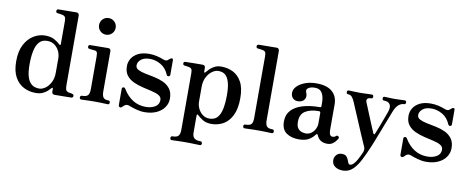

<svg xmlns="http://www.w3.org/2000/svg" viewBox="-75 -1078 4019 1639"><g transform="rotate(10 1934.5 -258.5)"><path d="M249 12Q194 12 146.5 -12Q99 -36 69.5 -88.5Q40 -141 40 -227Q40 -315 70.5 -372Q101 -429 148.5 -457Q196 -485 246 -485Q295 -485 326 -468Q357 -451 376 -432Q383 -425 386.5 -427.5Q390 -430 390 -437V-637Q390 -660 383 -670.5Q376 -681 357 -685Q350 -687 337 -688.5Q324 -690 317 -691Q303 -692 303 -707Q303 -724 318 -724Q321 -724 342.5 -724.5Q364 -725 392.5 -725Q421 -725 444 -725.5Q467 -726 473 -726Q498 -726 498 -700V-102Q498 -73 503 -59.5Q508 -46 528 -41Q535 -40 544 -38.5Q553 -37 559 -35Q573 -32 573 -19Q573 -4 558 -2Q555 -2 535 -1.5Q515 -1 489 -1Q463 -1 441.5 -0.5Q420 0 414 0Q389 0 389 -24V-49Q389 -56 385.5 -56.5Q382 -57 377 -52Q368 -42 352 -26.5Q336 -11 310.5 0.5Q285 12 249 12ZM272 -30Q299 -30 326 -49Q353 -68 371.5 -103.5Q390 -139 390 -188V-310Q390 -344 376 -374Q362 -404 336 -423.5Q310 -443 272 -443Q228 -443 203 -415Q178 -387 167.5 -337Q157 -287 157 -220Q157 -157 167.5 -119Q178 -81 195.5 -62Q213 -43 233 -36.5Q253 -30 272 -30Z M645 0Q629 0 629 -16Q629 -33 645 -33Q683 -33 696 -49Q709 -65 709 -101V-385Q709 -413 703.5 -422.5Q698 -432 684 -433Q677 -434 660.5 -435.5Q644 -437 637 -438Q623 -441 623 -455Q623 -471 638 -471Q641 -471 663 -471.5Q685 -472 712.5 -472Q740 -472 763 -472.5Q786 -473 792 -473Q817 -473 817 -450V-101Q817 -65 829 -49Q841 -33 873 -33Q888 -33 888 -16Q888 0 873 0Q866 0 846 -1Q826 -2 803 -2.5Q780 -3 762 -3Q745 -3 720 -2.5Q695 -2 673.5 -1Q652 0 645 0ZM755 -582Q725 -582 704 -603Q683 -624 683 -654Q683 -684 704 -705Q725 -726 755 -726Q785 -726 806 -705Q827 -684 827 -654Q827 -624 806 -603Q785 -582 755 -582Z M1193 12Q1157 12 1120 1.5Q1083 -9 1058 -19Q1046 -24 1036.5 -23Q1027 -22 1019 -17Q1013 -13 1008.5 -8.5Q1004 -4 999 1Q989 11 978.5 7Q968 3 968 -11V-150Q968 -163 979.5 -165Q991 -167 997 -157Q1072 -34 1195 -34Q1243 -34 1276.5 -54Q1310 -74 1310 -113Q1310 -139 1286 -153Q1262 -167 1224 -175.5Q1186 -184 1144 -194Q1102 -204 1064 -221Q1026 -238 1002 -268.5Q978 -299 978 -350Q978 -384 996.5 -415Q1015 -446 1053 -465.5Q1091 -485 1149 -485Q1182 -485 1214.5 -477.5Q1247 -470 1271 -460Q1299 -449 1311 -459Q1316 -463 1321.5 -467.5Q1327 -472 1332 -476Q1341 -482 1348.5 -480.5Q1356 -479 1356 -466V-341Q1356 -328 1344 -325.5Q1332 -323 1327 -333Q1302 -392 1256 -418Q1210 -444 1164 -444Q1112 -444 1085 -421.5Q1058 -399 1058 -370Q1058 -346 1082 -333.5Q1106 -321 1143.5 -313.5Q1181 -306 1223 -297.5Q1265 -289 1302.5 -272Q1340 -255 1364 -223.5Q1388 -192 1388 -139Q1388 -97 1364 -62.5Q1340 -28 1296 -8Q1252 12 1193 12Z M1465 207Q1450 207 1450 191Q1450 174 1465 174Q1503 174 1516.5 158Q1530 142 1530 106V-384Q1530 -412 1523 -421Q1516 -430 1502 -433Q1495 -435 1481.5 -436.5Q1468 -438 1462 -439Q1448 -441 1448 -455Q1448 -471 1463 -471Q1466 -471 1487 -471.5Q1508 -472 1534.5 -472.5Q1561 -473 1583 -473Q1605 -473 1611 -473Q1636 -473 1636 -450V-417Q1636 -410 1640 -409.5Q1644 -409 1648 -414Q1657 -425 1673 -441.5Q1689 -458 1714 -471.5Q1739 -485 1773 -485Q1828 -485 1874.5 -462.5Q1921 -440 1950 -388Q1979 -336 1979 -247Q1979 -155 1950.5 -97.5Q1922 -40 1875.5 -14Q1829 12 1775 12Q1728 12 1699.5 -5.5Q1671 -23 1651 -42Q1644 -49 1640.5 -46.5Q1637 -44 1637 -37V109Q1637 145 1654 159.5Q1671 174 1708 174Q1723 174 1723 191Q1723 207 1708 207Q1701 207 1677.5 206Q1654 205 1627.5 204.5Q1601 204 1583 204Q1566 204 1541 204.5Q1516 205 1494.5 206Q1473 207 1465 207ZM1748 -30Q1793 -30 1817.5 -57.5Q1842 -85 1852 -135.5Q1862 -186 1862 -253Q1862 -316 1852.5 -354Q1843 -392 1827.5 -411.5Q1812 -431 1793.5 -437.5Q1775 -444 1756 -444Q1729 -444 1701.5 -424.5Q1674 -405 1655.5 -369.5Q1637 -334 1637 -285V-155Q1637 -127 1650.5 -98Q1664 -69 1689 -49.5Q1714 -30 1748 -30Z M2061 0Q2045 0 2045 -17Q2045 -33 2061 -33Q2099 -33 2112 -48Q2125 -63 2125 -99V-637Q2125 -665 2118 -673.5Q2111 -682 2097 -685Q2090 -687 2075 -688.5Q2060 -690 2053 -691Q2039 -693 2039 -707Q2039 -722 2054 -724Q2057 -724 2079 -724.5Q2101 -725 2128.5 -725Q2156 -725 2179 -725.5Q2202 -726 2208 -726Q2233 -726 2233 -700V-101Q2233 -64 2246 -48.5Q2259 -33 2295 -33Q2310 -33 2310 -17Q2310 0 2295 0Q2288 0 2266.5 -1Q2245 -2 2220.5 -2.5Q2196 -3 2178 -3Q2161 -3 2136 -2.5Q2111 -2 2089.5 -1Q2068 0 2061 0Z M2530 12Q2465 12 2422.5 -18Q2380 -48 2380 -118Q2380 -176 2415 -214Q2450 -252 2513.5 -271Q2577 -290 2662 -290Q2673 -290 2673 -301V-329Q2673 -383 2654 -414.5Q2635 -446 2593 -446Q2554 -446 2534 -431.5Q2514 -417 2524 -394Q2540 -360 2523 -333.5Q2506 -307 2465 -307Q2440 -307 2423 -323.5Q2406 -340 2406 -370Q2406 -400 2431 -426Q2456 -452 2499.5 -468.5Q2543 -485 2598 -485Q2689 -485 2735 -445Q2781 -405 2781 -335V-123Q2781 -83 2789.5 -71.5Q2798 -60 2811 -60Q2821 -60 2828.5 -63.5Q2836 -67 2840 -71Q2851 -82 2862 -70Q2867 -65 2866 -59Q2865 -53 2861 -47Q2847 -24 2826.5 -8.5Q2806 7 2777 7Q2744 7 2720.5 -7Q2697 -21 2685 -52Q2682 -60 2677 -59Q2672 -58 2668 -53Q2649 -26 2617 -7Q2585 12 2530 12ZM2580 -48Q2609 -48 2630 -64.5Q2651 -81 2662 -104Q2673 -127 2673 -148V-240Q2673 -255 2659 -255Q2586 -255 2542 -227.5Q2498 -200 2498 -135Q2498 -96 2513 -77.5Q2528 -59 2547.5 -53.5Q2567 -48 2580 -48Z M2947 209Q2904 209 2878 189Q2852 169 2852 135Q2852 108 2869.5 89Q2887 70 2916 70Q2942 70 2954.5 82Q2967 94 2972.5 109.5Q2978 125 2983.5 137Q2989 149 2999 149Q3014 149 3029 134Q3044 119 3056.5 97Q3069 75 3078.5 54.5Q3088 34 3092 24Q3098 8 3097 -3.5Q3096 -15 3088 -31Q3085 -38 3073.5 -64Q3062 -90 3046 -127.5Q3030 -165 3012.5 -206.5Q2995 -248 2979 -285.5Q2963 -323 2952 -349Q2941 -375 2938 -382Q2926 -411 2913 -425.5Q2900 -440 2880 -440Q2865 -440 2865 -457Q2865 -473 2880 -473Q2891 -473 2920 -471.5Q2949 -470 2975 -470Q2993 -470 3014 -471Q3035 -472 3053.5 -472.5Q3072 -473 3079 -473Q3094 -473 3094 -457Q3094 -440 3079 -440Q3055 -440 3047 -429Q3039 -418 3044 -404Q3047 -397 3058 -370Q3069 -343 3083.5 -307.5Q3098 -272 3112.5 -237Q3127 -202 3137.5 -177.5Q3148 -153 3149 -150Q3153 -143 3157.5 -142.5Q3162 -142 3164 -148Q3167 -155 3175 -175Q3183 -195 3193.5 -222Q3204 -249 3214 -276.5Q3224 -304 3232 -325Q3240 -346 3243 -355Q3256 -396 3242.5 -418Q3229 -440 3191 -440Q3176 -440 3176 -457Q3176 -473 3191 -473Q3202 -473 3224 -471.5Q3246 -470 3272 -470Q3298 -470 3325.5 -471.5Q3353 -473 3364 -473Q3379 -473 3379 -457Q3379 -440 3364 -440Q3340 -440 3317 -420.5Q3294 -401 3276 -353Q3273 -345 3261 -314Q3249 -283 3232.5 -241Q3216 -199 3199.5 -156Q3183 -113 3170 -80Q3157 -47 3152 -36Q3123 33 3094.5 88.5Q3066 144 3031 176.5Q2996 209 2947 209Z M3634 12Q3598 12 3561 1.5Q3524 -9 3499 -19Q3487 -24 3477.5 -23Q3468 -22 3460 -17Q3454 -13 3449.5 -8.5Q3445 -4 3440 1Q3430 11 3419.5 7Q3409 3 3409 -11V-150Q3409 -163 3420.5 -165Q3432 -167 3438 -157Q3513 -34 3636 -34Q3684 -34 3717.5 -54Q3751 -74 3751 -113Q3751 -139 3727 -153Q3703 -167 3665 -175.5Q3627 -184 3585 -194Q3543 -204 3505 -221Q3467 -238 3443 -268.5Q3419 -299 3419 -350Q3419 -384 3437.5 -415Q3456 -446 3494 -465.5Q3532 -485 3590 -485Q3623 -485 3655.5 -477.5Q3688 -470 3712 -460Q3740 -449 3752 -459Q3757 -463 3762.5 -467.5Q3768 -472 3773 -476Q3782 -482 3789.5 -480.5Q3797 -479 3797 -466V-341Q3797 -328 3785 -325.5Q3773 -323 3768 -333Q3743 -392 3697 -418Q3651 -444 3605 -444Q3553 -444 3526 -421.5Q3499 -399 3499 -370Q3499 -346 3523 -333.5Q3547 -321 3584.5 -313.5Q3622 -306 3664 -297.5Q3706 -289 3743.5 -272Q3781 -255 3805 -223.5Q3829 -192 3829 -139Q3829 -97 3805 -62.5Q3781 -28 3737 -8Q3693 12 3634 12Z"/></g></svg>

Font: Zen Antique Soft
Style: Regular
Weight: 400
Designer: Yoshimichi Ohira
Foundry: Positype
Version: Version 1.001